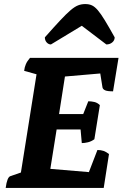

<svg xmlns="http://www.w3.org/2000/svg" viewBox="-20 -926 632 946"><path d="M8 0Q15 -53 31 -58L83 -76L160 -560L99 -577Q101 -595 107.5 -610Q114 -625 128 -641H564L537 -476Q509 -476 498 -481Q487 -486 485 -495L474 -564L300 -549L271 -364H390L415 -427Q430 -427 445 -423.5Q460 -420 472 -408L445 -240Q430 -229 413.5 -225Q397 -221 383 -221L377 -288H259L228 -94L418 -78L460 -187Q477 -187 490 -182.5Q503 -178 517 -167L491 0ZM400 -906Q419 -906 433 -899.5Q447 -893 462 -875.5Q477 -858 496.5 -826Q516 -794 545 -742Q545 -727 533 -717Q521 -707 504 -707L383 -799L231 -707Q219 -707 210 -717Q201 -727 201 -742Q247 -794 277 -826Q307 -858 327.5 -875.5Q348 -893 364.5 -899.5Q381 -906 400 -906Z"/></svg>

Font: Petrona ExtraBold
Style: Italic
Weight: 800
Italic angle: -9°
Designer: Ringo R. Seeber
Foundry: Ringo R. Seeber
Version: Version 2.001; ttfautohint (v1.8.3)